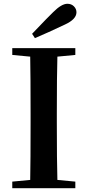

<svg xmlns="http://www.w3.org/2000/svg" viewBox="-20 -997 463 1017"><path d="M45 0V-35L140 -44Q142 -143 142 -346V-395Q142 -596 140 -697L45 -706V-742H379V-706L284 -697Q281 -597 281 -395V-346Q281 -144 284 -44L379 -35V0ZM165 -795 150 -818Q175 -844 224 -895Q250 -921 262 -933Q306 -977 337 -977Q358 -977 371.5 -963.5Q385 -950 385 -932Q385 -895 324 -867Q231 -823 165 -795Z"/></svg>

Font: GenRyuMin TW B
Style: Regular
Weight: 700
Version: Version 1.501;PS 1;hotconv 16.6.51;makeotf.lib2.5.65220